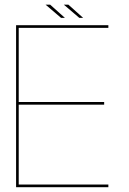

<svg xmlns="http://www.w3.org/2000/svg" viewBox="-20 -780 536 800"><path d="M47 0H431.5V-11H58V-344H414V-355H58V-664H431.5V-675H47ZM310.5 -705.5H326.5L265 -760.5H246ZM234.5 -705.5H250.5L189 -760.5H170Z"/></svg>

Font: Anybody Thin Thin
Style: Regular
Weight: 250
Version: Version 1.113;gftools[0.9.25]